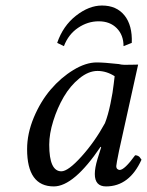

<svg xmlns="http://www.w3.org/2000/svg" viewBox="-20 -665 532 695"><path d="M410.2 -433.1Q418.9 -430.7 429.9 -430.4Q440.9 -430.2 457.5 -430.7Q474.1 -431.2 480 -431.2L411.1 -120.1Q400.9 -70.3 400.9 -64Q400.9 -56.2 405 -53Q409.2 -49.8 413.1 -49.8Q430.7 -49.8 469.2 -103Q475.6 -103 480.2 -100.3Q484.9 -97.7 486.3 -95.2L492.2 -86.9Q448.2 9.8 363.8 9.8Q323.2 9.8 323.2 -35.2Q323.2 -57.1 333 -89.8L346.2 -131.8L344.2 -133.8Q247.1 9.8 174.8 9.8Q78.1 9.8 78.1 -125Q78.1 -181.6 102.5 -240Q127 -298.3 163.8 -341.3Q200.7 -384.3 245.6 -411.6Q290.5 -439 330.1 -439Q356.4 -439 410.2 -433.1ZM359.9 -219.2Q371.1 -247.6 379.9 -290Q388.7 -332.5 391.6 -360.8L395 -389.2Q365.2 -408.2 333 -408.2Q300.3 -408.2 267.3 -381.3Q234.4 -354.5 210.9 -314.5Q187.5 -274.4 172.9 -227.5Q158.2 -180.7 158.2 -141.1Q158.2 -44.9 202.1 -44.9Q226.6 -44.9 274.9 -98.4Q323.2 -151.9 359.9 -219.2ZM427.2 -498Q427.2 -538.1 402.6 -563Q377.9 -587.9 337.4 -587.9Q297.4 -587.9 262.5 -564.2Q227.5 -540.5 211.4 -498L187 -509.8Q208 -571.3 255.1 -608.2Q302.2 -645 349.1 -645Q401.9 -645 430.7 -609.1Q459.5 -573.2 457 -509.8Z"/></svg>

Font: Linux Libertine G
Style: Italic
Weight: 400
Italic angle: -12°
Designer: Philipp H. Poll
Foundry: Philipp H. Poll
Version: Version 5.1.3